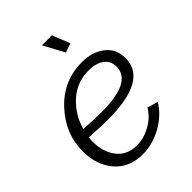

<svg xmlns="http://www.w3.org/2000/svg" viewBox="-212 -839 957 957"><g transform="rotate(-45 267.0 -360.0)"><path d="M363 -637 314 -620 255 -730H325ZM227 -235Q179 -235 96 -240Q94 -220 94 -211Q94 -138 131.5 -90Q169 -42 238 -42Q287 -42 335 -69Q383 -96 408 -139L464 -122Q428 -63 362.5 -26.5Q297 10 226 10Q133 10 79 -52.5Q25 -115 25 -211Q25 -337 115.5 -433.5Q206 -530 337 -530Q409 -530 457 -493Q505 -456 505 -390Q505 -235 227 -235ZM332 -477Q247 -477 187.5 -422.5Q128 -368 106 -289Q186 -284 230 -284Q443 -284 443 -391Q443 -434 411.5 -455.5Q380 -477 332 -477Z"/></g></svg>

Font: Raleway-v4020
Style: Italic
Weight: 400
Italic angle: -12°
Designer: Matt McInerney, Pablo Impallari, Rodrigo Fuenzalida
Foundry: Matt McInerney, Pablo Impallari, Rodrigo Fuenzalida
Version: Version 4.020;PS 004.020;hotconv 1.0.88;makeotf.lib2.5.64775